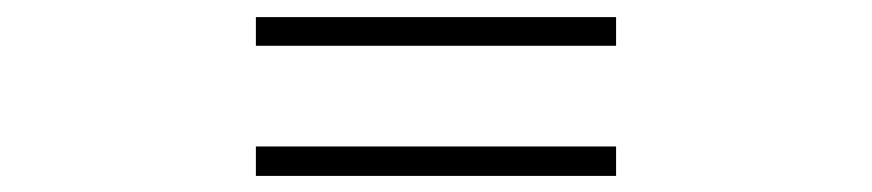

<svg xmlns="http://www.w3.org/2000/svg" viewBox="-20 -495 1040 229"><path d="M285.2 -440.4V-474.6H714.8V-440.4ZM285.2 -285.2V-320.3H714.8V-285.2Z"/></svg>

Font: Gen Shin Gothic Normal
Style: Regular
Weight: 300
Designer: [Source Han Sans]
Ryoko NISHIZUKA  (kana & ideographs); Paul D. Hunt (Latin, Greek & Cyrillic); Wenlong ZHANG  (bopomofo
Version: Version 1.002.20150607